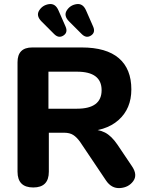

<svg xmlns="http://www.w3.org/2000/svg" viewBox="-20 -946 742 975"><path d="M149 6Q69 6 69 -74V-630Q69 -705 144 -705H395Q520 -705 583.5 -650.5Q647 -596 647 -492Q647 -394 581.5 -336Q516 -278 398 -278L427 -290Q480 -290 513 -273Q546 -256 576 -212L650 -102Q680 -58 656.5 -26Q633 6 589.5 9Q546 12 518 -30L387 -225Q370 -249 352 -260.5Q334 -272 306 -272H228V-74Q228 6 149 6ZM226 -394H371Q496 -394 496 -488Q496 -582 371 -582H226ZM395 -773 331 -837Q302 -866 319 -893Q336 -920 368.5 -925Q401 -930 417 -893L453 -811Q466 -781 442 -765.5Q418 -750 395 -773ZM255 -773 191 -837Q162 -866 179 -893Q196 -920 228.5 -925Q261 -930 277 -893L313 -811Q326 -781 302 -765.5Q278 -750 255 -773Z"/></svg>

Font: Nunito VF Beta Light
Style: Regular
Weight: 300
Designer: Vernon Adams
Foundry: newtypography
Version: Version 3.001